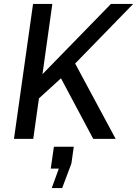

<svg xmlns="http://www.w3.org/2000/svg" viewBox="-20 -706 697 976"><path d="M657 -686H544L196 -329L246 -686H148L51 0H149L178 -206L290 -308L454 0H568L362 -383ZM355 40H254L238 151H279L243 250H296L343 125Z"/></svg>

Font: Chivo
Style: Italic
Weight: 400
Italic angle: -8°
Designer: Hector Gatti
Foundry: Omnibus-Type
Version: Version 1.003;PS 001.003;hotconv 1.0.70;makeotf.lib2.5.58329